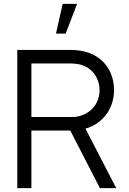

<svg xmlns="http://www.w3.org/2000/svg" viewBox="-20 -980 670 1000"><path d="M306.5 -960 271.5 -805H322L381.5 -960ZM70 0H143.5V-300H346L500.5 0H585.5L425 -310C520.5 -337 574 -420.5 574 -510C574 -614 511 -698.5 398.5 -716C380.5 -719 362 -720 348 -720H70ZM143.5 -370.5V-649.5H346C358 -649.5 375.5 -648.5 390.5 -645.5C464.5 -629.5 498.5 -568.5 498.5 -510C498.5 -451.5 464.5 -393.5 390.5 -374.5C375.5 -370.5 358 -370.5 346 -370.5Z"/></svg>

Font: Hauora
Style: Regular
Weight: 400
Designer: Mikhail Sharanda
Foundry: WCYS & Co.
Version: Version 1.010